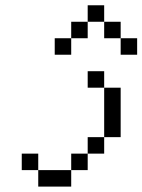

<svg xmlns="http://www.w3.org/2000/svg" viewBox="-20 -645 540 728"><path d="M375 -562.5H312.5V-625H375ZM62.5 -62.5H125V0H62.5ZM125 0H250V62.5H125ZM187.5 -500H250V-437.5H187.5ZM250 -62.5H312.5V0H250ZM250 -562.5H312.5V-500H250ZM312.5 -125H375V-62.5H312.5ZM312.5 -375H375V-312.5H312.5ZM375 -312.5H437.5V-125H375ZM375 -562.5H437.5V-500H375ZM437.5 -500H500V-437.5H437.5Z"/></svg>

Font: 寒蝉点阵体 16px
Style: Regular
Weight: 400
Designer: Designed by Warren2060
Foundry: ChillType
Version: Version 1.000